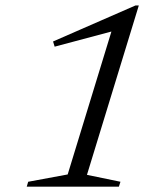

<svg xmlns="http://www.w3.org/2000/svg" viewBox="-20 -702 592 722"><path d="M234.5 -46 412 -626 427.5 -591 185.5 -526.5 179.5 -546 489.5 -681.5H502L307 -44.5L433 -18.5L427 0H80.5L86 -18.5Z"/></svg>

Font: Newsreader 20pt
Style: Italic
Weight: 400
Italic angle: -17°
Version: Version 1.003